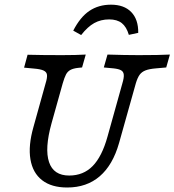

<svg xmlns="http://www.w3.org/2000/svg" viewBox="-20 -810 764 841"><path d="M126.6 -254 179.8 -445.2Q187.1 -468.5 185.9 -481.5Q184.7 -494.4 171.4 -500.8Q158.1 -507.3 128.2 -509.7L85.5 -513.7L100.8 -570.2Q162.1 -568.5 248.4 -568.5H252.4H251.6Q313.7 -568.5 355.6 -571L339.5 -514.5L323.4 -512.9Q300.8 -510.5 288.3 -503.6Q275.8 -496.8 269 -483.5Q262.1 -470.2 254.8 -445.2L205.6 -269.4Q175 -158.9 194.8 -100Q214.5 -41.1 283.1 -41.1Q345.2 -41.1 385.9 -82.7Q426.6 -124.2 450.8 -211.3L516.1 -445.2Q523.4 -469.4 522.2 -482.7Q521 -496 510.5 -502Q500 -508.1 477.4 -510.5L434.7 -514.5L450.8 -571Q528.2 -568.5 587.1 -568.5Q678.2 -568.5 724.2 -571L708.1 -514.5L662.9 -510.5Q633.9 -508.1 617.3 -501.6Q600.8 -495.2 591.5 -482.3Q582.3 -469.4 575 -445.2L501.6 -183.9Q474.2 -87.1 416.9 -37.9Q359.7 11.3 274.2 11.3Q205.6 11.3 164.5 -20.6Q123.4 -52.4 113.3 -112.1Q103.2 -171.8 126.6 -254ZM585.5 -666.1 544.4 -657.3Q533.9 -692.7 513.3 -708.9Q492.7 -725 458.1 -725Q421.8 -725 392.7 -708.9Q363.7 -692.7 335.5 -656.5L300.8 -675.8Q331.5 -735.5 371.8 -762.5Q412.1 -789.5 466.1 -789.5Q523.4 -789.5 554.8 -757.3Q586.3 -725 585.5 -666.1Z"/></svg>

Font: Playfair Micro SmCond SmLight
Style: Italic
Weight: 360
Width: 4
Italic angle: -15.6°
Designer: Claus Eggers Sørensen
Foundry: Claus Eggers Sørensen
Version: Version 2.203;Glyphs 3.3 (3326)